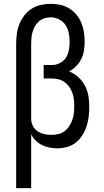

<svg xmlns="http://www.w3.org/2000/svg" viewBox="-20 -763 540 998"><path d="M64 215V-535Q64 -561 67.5 -587Q71 -613 80.5 -637Q90 -661 106 -682Q122 -703 143.5 -717Q165 -731 191 -737Q217 -743 243 -743Q268 -743 292.5 -738Q317 -733 338.5 -720Q360 -707 376.5 -687.5Q393 -668 402.5 -645Q412 -622 416 -597Q420 -572 420 -547Q420 -524 416.5 -501Q413 -478 403 -457.5Q393 -437 376.5 -420Q360 -403 340 -392Q366 -381 387.5 -361.5Q409 -342 422 -317Q435 -292 439.5 -264Q444 -236 444 -208Q444 -182 441 -156.5Q438 -131 430 -106.5Q422 -82 408 -60Q394 -38 374 -22Q354 -6 328.5 1Q303 8 277 8Q257 8 237 4Q217 0 198.5 -9Q180 -18 165.5 -32.5Q151 -47 142 -65V215ZM247 -62Q265 -62 283 -66Q301 -70 315.5 -81Q330 -92 340 -107.5Q350 -123 356 -140Q362 -157 364 -175Q366 -193 366 -211Q366 -229 364 -246.5Q362 -264 356 -280.5Q350 -297 340 -311.5Q330 -326 316 -336Q302 -346 285 -350.5Q268 -355 250 -355H207V-425H250Q271 -425 291 -435Q311 -445 322.5 -463Q334 -481 338 -502.5Q342 -524 342 -545Q342 -568 337.5 -591Q333 -614 320.5 -633Q308 -652 287 -662.5Q266 -673 243 -673Q227 -673 211 -668Q195 -663 183 -652.5Q171 -642 162.5 -628Q154 -614 149.5 -598.5Q145 -583 143.5 -567Q142 -551 142 -535V-146V-142Q143 -123 152 -106.5Q161 -90 176.5 -80Q192 -70 210 -66Q228 -62 247 -62Z"/></svg>

Font: Zed Mono
Style: Regular
Weight: 400
Monospace: yes
Designer: Belleve Invis
Foundry: Belleve Invis
Version: Version 1.0.0; ttfautohint (v1.8.4)